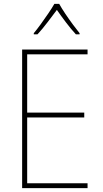

<svg xmlns="http://www.w3.org/2000/svg" viewBox="-20 -969 528 989"><path d="M431 0H94V-714H431V-689H120V-389H414V-364H120V-25H431ZM285 -949Q297 -927 316.5 -898Q336 -869 356 -842Q376 -815 390 -798V-792H371Q346 -819 319.5 -854Q293 -889 273 -918Q252 -890 225 -854.5Q198 -819 173 -792H154V-798Q170 -817 190 -844.5Q210 -872 229 -900Q248 -928 260 -949Z"/></svg>

Font: Noto Sans Lao UI SemCond Thin
Style: Regular
Weight: 100
Width: 4
Designer: Monotype Design Team
Foundry: Monotype Imaging Inc.
Version: Version 2.000; ttfautohint (v1.8.4.7-5d5b)